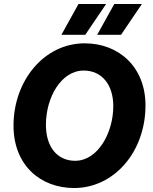

<svg xmlns="http://www.w3.org/2000/svg" viewBox="-20 -932 768 966"><path d="M353 14C554 14 712 -168 712 -402C712 -592 581 -714 406 -714C201 -714 48 -525 48 -300C48 -101 183 14 353 14ZM358 -123C268 -123 211 -193 211 -304C211 -442 288 -577 401 -577C494 -577 550 -504 550 -398C550 -265 473 -123 358 -123ZM409 -757 514 -912H375L289 -757ZM589 -757 694 -912H555L469 -757Z"/></svg>

Font: Fixel Text 20240404
Style: Bold Italic
Weight: 700
Width: 4
Italic angle: -10°
Designer: AlfaBravo + MacPaw
Foundry: Kyrylo Tkachov, Marchela Mozhyna, Serhii Makarenko, Maria Weinstein, Zakhar Kryvoshyya
Version: Version 1.211;Glyphs 3.2 (3225)